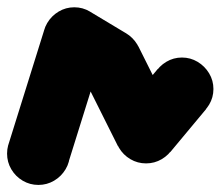

<svg xmlns="http://www.w3.org/2000/svg" viewBox="-57 -448 615 535"><path d="M-37.3 -20Q-37.3 3.7 -25.5 23.7Q-13.7 43.7 6.3 55.5Q26.3 67.3 50 67.3Q73.7 67.3 93.7 55.5Q113.7 43.7 125.7 23.7Q137.7 3.7 137.7 -20Q137.7 -43.7 125.7 -63.7Q113.7 -83.7 93.7 -95.7Q73.7 -107.7 50 -107.7Q26.3 -107.7 6.3 -95.7Q-13.7 -83.7 -25.5 -63.7Q-37.3 -43.7 -37.3 -20Z M-33.3 -46 133.3 6 233.3 -314 66.7 -366Z M62.7 -340Q62.7 -316.3 74.5 -296.3Q86.3 -276.3 106.3 -264.5Q126.3 -252.7 150 -252.7Q173.7 -252.7 193.7 -264.5Q213.7 -276.3 225.7 -296.3Q237.7 -316.3 237.7 -340Q237.7 -363.7 225.7 -383.7Q213.7 -403.7 193.7 -415.7Q173.7 -427.7 150 -427.7Q126.3 -427.7 106.3 -415.7Q86.3 -403.7 74.5 -383.7Q62.7 -363.7 62.7 -340Z M194.7 -415 105.3 -265 205.3 -205 294.7 -355Z M162.7 -280Q162.7 -256.3 174.5 -236.3Q186.3 -216.3 206.3 -204.5Q226.3 -192.7 250 -192.7Q273.7 -192.7 293.7 -204.5Q313.7 -216.3 325.7 -236.3Q337.7 -256.3 337.7 -280Q337.7 -303.7 325.7 -323.7Q313.7 -343.7 293.7 -355.7Q273.7 -367.7 250 -367.7Q226.3 -367.7 206.3 -355.7Q186.3 -343.7 174.5 -323.7Q162.7 -303.7 162.7 -280Z M328.3 -319.3 171.7 -240.7 271.7 -40.7 428.3 -119.3Z M262.7 -80Q262.7 -56.3 274.5 -36.3Q286.3 -16.3 306.3 -4.5Q326.3 7.3 350 7.3Q373.7 7.3 393.7 -4.5Q413.7 -16.3 425.7 -36.3Q437.7 -56.3 437.7 -80Q437.7 -103.7 425.7 -123.7Q413.7 -143.7 393.7 -155.7Q373.7 -167.7 350 -167.7Q326.3 -167.7 306.3 -155.7Q286.3 -143.7 274.5 -123.7Q262.7 -103.7 262.7 -80Z M282.7 -136 417.3 -24 517.3 -144 382.7 -256Z M362.7 -200Q362.7 -176.3 374.5 -156.3Q386.3 -136.3 406.3 -124.5Q426.3 -112.7 450 -112.7Q473.7 -112.7 493.7 -124.5Q513.7 -136.3 525.7 -156.3Q537.7 -176.3 537.7 -200Q537.7 -223.7 525.7 -243.7Q513.7 -263.7 493.7 -275.7Q473.7 -287.7 450 -287.7Q426.3 -287.7 406.3 -275.7Q386.3 -263.7 374.5 -243.7Q362.7 -223.7 362.7 -200Z"/></svg>

Font: Linefont Thin
Style: Regular
Weight: 100
Monospace: yes
Version: Version 3.002;gftools[0.9.33]